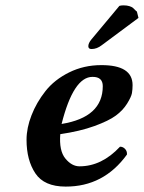

<svg xmlns="http://www.w3.org/2000/svg" viewBox="-20 -687 537 717"><path d="M363.8 -365.2Q363.8 -400.4 325.2 -399.9Q254.4 -399.9 210 -224.1Q363.8 -249 363.8 -365.2ZM475.1 -369.1Q475.1 -353 472.7 -339.1Q470.2 -325.2 454.6 -300Q439 -274.9 412.6 -255.4Q386.2 -235.8 332.5 -216.3Q278.8 -196.8 205.1 -186Q200.2 -124 224.1 -95Q248 -65.9 276.9 -65.9Q359.9 -65.9 428.2 -139.2Q439.5 -139.2 447.3 -130.6Q455.1 -122.1 454.1 -109.9Q367.2 10.3 225.1 9.8Q145 9.8 112.1 -39.6Q79.1 -88.9 79.1 -165Q79.1 -209 97.7 -256.6Q116.2 -304.2 149.7 -346.7Q183.1 -389.2 238 -416.5Q293 -443.8 357.9 -443.8Q475.1 -444.3 475.1 -369.1ZM425.8 -665Q431.6 -667 440.9 -667Q454.1 -667 463.1 -664.1Q472.2 -661.1 476.1 -658Q480 -654.8 484.4 -649.9Q488.8 -645 491.2 -644L497.1 -620.1L359.9 -518.1Q341.8 -503.9 321.8 -503.9Q309.6 -503.9 309.8 -514.9Q310.1 -525.9 320.8 -539.1Z"/></svg>

Font: Linux Libertine O
Style: Semibold Italic
Weight: 600
Italic angle: -11.5°
Designer: Philipp H. Poll
Foundry: Philipp H. Poll
Version: Version 5.1.2